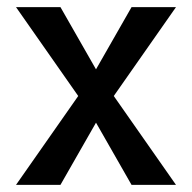

<svg xmlns="http://www.w3.org/2000/svg" viewBox="-20 -520 540 540"><path d="M25 0H150L250 -175L350 0H475L300 -250L475 -500H350L250 -325L150 -500H25L200 -250Z"/></svg>

Font: LS-VG5000
Style: Regular
Weight: 400
Designer: Justin Bihan, 2021
Foundry: Justin Bihan, 2021
Version: Version 1.000;Glyphs 3.1.2 (3151)